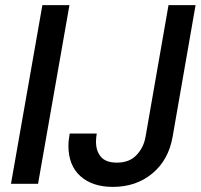

<svg xmlns="http://www.w3.org/2000/svg" viewBox="-20 -720 786 752"><path d="M23 0 146 -700H252L129 0ZM422 12Q342 12 295 -30Q248 -72 248 -149Q248 -161 249.5 -173Q251 -185 253 -197H359Q356 -181 356 -165Q356 -128 375.5 -105.5Q395 -83 438 -83Q487 -83 515 -113Q543 -143 550 -184L640 -700H746L656 -184Q640 -93 576.5 -40.5Q513 12 422 12Z"/></svg>

Font: Rethink Sans Medium
Style: Italic
Weight: 500
Italic angle: -10°
Designer: The Rethink Sans project authors (Hans Thiessen). DM Sans designed by Colophon Foundry.
Foundry: Rethink Communications LLC
Version: Version 1.001